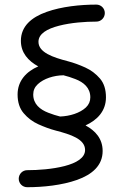

<svg xmlns="http://www.w3.org/2000/svg" viewBox="-20 -736 528 821"><path d="M55.2 -332C55.2 -298.8 64 -272 81.1 -252C98.1 -231.9 119.1 -215.8 144 -204.6C168.9 -193.4 193.8 -184.1 218.3 -177.7C281.7 -161.1 343.8 -141.6 343.8 -94.7C343.8 -61 307.1 -39.1 255.9 -25.9C204.6 -12.7 143.6 -8.3 96.2 -8.3C76.2 -8.3 60.1 8.3 60.1 28.3C60.1 48.3 76.2 64.5 96.2 64.5C165 64.5 244.6 56.2 309.6 33.2C374 10.3 418.9 -28.3 418.9 -90.3C418.9 -142.6 388.2 -176.8 345.7 -199.7C396 -222.7 433.1 -261.2 433.1 -319.8C433.1 -353 424.8 -379.9 407.7 -399.9C390.6 -419.9 369.6 -436 344.7 -447.3C319.8 -458.5 294.9 -467.8 270.5 -474.1C206.5 -490.7 144.5 -511.7 144.5 -557.1C144.5 -591.8 181.2 -612.8 232.4 -626C283.7 -639.2 344.7 -643.6 392.1 -643.6C412.1 -643.6 428.2 -660.2 428.2 -680.2C428.2 -700.2 412.1 -716.3 392.1 -716.3C323.2 -716.3 243.7 -708 179.2 -685.1C114.3 -662.1 69.3 -623.5 69.3 -561.5C69.3 -510.3 100.6 -475.6 143.6 -452.1C92.8 -430.2 55.2 -390.6 55.2 -332ZM122.1 -332C122.1 -349.1 128.4 -363.8 141.6 -376C167 -399.9 210 -413.6 251 -414.1H251.5C267.6 -410.2 284.2 -404.8 302.2 -397.9C337.4 -384.3 366.2 -360.8 366.2 -319.8C366.2 -302.7 359.9 -288.6 347.2 -276.4C321.3 -252.4 278.8 -239.3 237.3 -237.8H236.8C220.7 -241.7 204.1 -247.1 186.5 -253.9C150.9 -267.6 122.1 -291 122.1 -332Z"/></svg>

Font: Mikhak
Style: Regular
Weight: 400
Designer: Amin Abedi
Version: Version 3.2